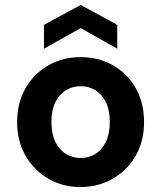

<svg xmlns="http://www.w3.org/2000/svg" viewBox="-20 -741 649 773"><path d="M304 12Q232 12 174.5 -21.5Q117 -55 83 -114Q49 -173 49 -249Q49 -327 83 -386Q117 -445 175 -478Q233 -511 304 -511Q377 -511 435 -478Q493 -445 526.5 -386Q560 -327 560 -249Q560 -172 526 -113.5Q492 -55 434 -21.5Q376 12 304 12ZM304 -105Q337 -105 363.5 -121Q390 -137 406 -169.5Q422 -202 422 -250Q422 -298 406 -330Q390 -362 363.5 -378Q337 -394 305 -394Q273 -394 246 -378Q219 -362 203 -330Q187 -298 187 -249Q187 -202 203 -169.5Q219 -137 245.5 -121Q272 -105 304 -105ZM157 -545V-641L305 -721L452 -641V-545L305 -628Z"/></svg>

Font: DM Sans 20pt
Style: Bold
Weight: 700
Version: Version 4.004;gftools[0.9.30]